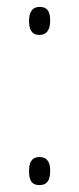

<svg xmlns="http://www.w3.org/2000/svg" viewBox="-20 -529 229 555"><path d="M64 -468C64 -445 71 -428 94 -428C115 -428 125 -443 125 -469C125 -496 117 -509 95 -509C71 -509 64 -491 64 -468ZM64 -35C64 -13 68 6 94 6C119 6 125 -12 125 -35C125 -57 119 -75 94 -75C70 -75 64 -57 64 -35Z"/></svg>

Font: Noto Sans Armenian ExtraCondensed ExtraLight
Style: Regular
Weight: 200
Width: 2
Designer: Monotype Design Team
Foundry: Monotype Imaging Inc.
Version: Version 2.008